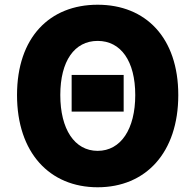

<svg xmlns="http://www.w3.org/2000/svg" viewBox="-20 -778 826 812"><path d="M283 -306H503V-461H283ZM393 14C596 14 734 -132 734 -376C734 -619 596 -758 393 -758C190 -758 52 -620 52 -376C52 -132 190 14 393 14ZM393 -140C295 -140 235 -232 235 -376C235 -520 295 -605 393 -605C491 -605 552 -520 552 -376C552 -232 491 -140 393 -140Z"/></svg>

Font: Noto Sans HK Black
Style: Regular
Weight: 900
Designer: Ryoko NISHIZUKA 西塚涼子 (kana, bopomofo & ideographs); Paul D. Hunt (Latin, Greek & Cyrillic); Sandoll Communications 산돌커뮤니
Foundry: Adobe
Version: Version 2.004;hotconv 1.0.118;makeotfexe 2.5.65603